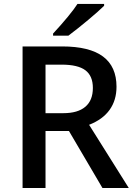

<svg xmlns="http://www.w3.org/2000/svg" viewBox="-20 -948 678 968"><path d="M93.8 -713.9H293Q431.2 -713.9 499.3 -663.1Q567.4 -612.3 567.4 -510.7Q567.4 -442.9 532.7 -394.3Q498 -345.7 429.2 -318.8L629.4 0H496.6L327.6 -287.6H209.5V0H93.8ZM448.2 -504.4Q448.2 -565.4 410.4 -593.8Q372.6 -622.1 290.5 -622.1H209.5V-377.4H299.3Q372.1 -377.4 410.2 -409.7Q448.2 -441.9 448.2 -504.4ZM370.6 -928.2H504.9V-918.9Q478.5 -892.6 425 -847.9Q371.6 -803.2 324.7 -768.1H247.6V-778.8Q287.6 -821.8 321 -862.3Q354.5 -902.8 370.6 -928.2Z"/></svg>

Font: Viking Open Sans Light
Style: Bold
Weight: 600
Foundry: Ascender Corporation
Version: Version 2.001